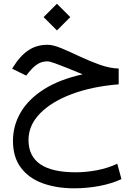

<svg xmlns="http://www.w3.org/2000/svg" viewBox="-20 -662 709 1019"><path d="M282.2 -642.1 353 -571.3 282.2 -500.5 211.4 -571.3ZM609.9 -298.3V-214.4Q468.8 -203.1 360.8 -162.6Q252.9 -122.1 192.1 -59.6Q131.3 2.9 131.3 81.1Q131.3 252.4 381.3 252.4Q436.5 252.4 494.4 241.5Q552.2 230.5 602.5 207L624.5 288.6Q573.2 312.5 507.6 325Q441.9 337.4 374 337.4Q280.3 337.4 206.8 310.8Q133.3 284.2 91.1 228.3Q48.8 172.4 48.8 85.4Q48.8 4.9 89.6 -65.2Q130.4 -135.3 212.6 -187.7Q294.9 -240.2 418.9 -267.6Q378.9 -284.2 340.1 -299.8Q301.3 -315.4 272.2 -325.9Q243.2 -336.4 231.4 -336.4Q201.7 -336.4 178.2 -321Q154.8 -305.7 132.3 -277.3L119.1 -260.7L44.4 -297.4L51.8 -309.1Q86.9 -365.7 130.6 -395Q174.3 -424.3 231.9 -424.3Q262.2 -424.3 306.4 -405.8Q350.6 -387.2 402.3 -362.8Q454.1 -338.4 507.6 -319.1Q561 -299.8 609.9 -298.3Z"/></svg>

Font: Vazirmatn UI FD
Style: Regular
Weight: 400
Designer: Saber Rastikerdar
Foundry: Saber Rastikerdar
Version: Version 33.003